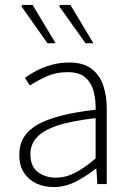

<svg xmlns="http://www.w3.org/2000/svg" viewBox="-20 -745 531 777"><path d="M197 12Q159 12 127.5 -2.5Q96 -17 77 -46Q58 -75 58 -119Q58 -199 132.5 -241Q207 -283 367 -301Q368 -338 359.5 -373Q351 -408 326.5 -430.5Q302 -453 254 -453Q206 -453 166 -434.5Q126 -416 101 -399L81 -430Q98 -443 125 -457.5Q152 -472 186.5 -482Q221 -492 260 -492Q317 -492 350 -467Q383 -442 397.5 -400Q412 -358 412 -307V0H374L370 -62H367Q331 -33 287.5 -10.5Q244 12 197 12ZM205 -26Q246 -26 284.5 -46Q323 -66 367 -104V-267Q269 -256 211.5 -236.5Q154 -217 128.5 -188.5Q103 -160 103 -122Q103 -71 133.5 -48.5Q164 -26 205 -26ZM172 -570 67 -719 70 -725H112L205 -570ZM326 -570 220 -719 223 -725H265L358 -570Z"/></svg>

Font: Mada Light
Style: Regular
Weight: 300
Designer: Khaled Hosny
Version: Version 1.5